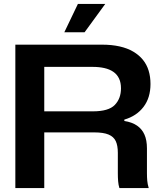

<svg xmlns="http://www.w3.org/2000/svg" viewBox="-20 -956 816 976"><path d="M58 0V-729H498Q548 -729 588 -720Q628 -711 657.5 -693.5Q687 -676 706.5 -652Q726 -628 735.5 -597Q745 -566 745 -529Q745 -459 709.5 -412.5Q674 -366 612 -348V-341Q651 -335 676.5 -317.5Q702 -300 714.5 -271.5Q727 -243 727 -202V-75Q727 -55 728.5 -37.5Q730 -20 736 0H587Q582 -16 580.5 -34.5Q579 -53 579 -75V-179Q579 -216 568.5 -238.5Q558 -261 532 -272Q506 -283 459 -283H192V-390H452Q532 -390 563.5 -422.5Q595 -455 595 -507Q595 -536 585 -557Q575 -578 556 -591Q537 -604 510.5 -610Q484 -616 452 -616H205V0ZM307 -792 376 -936H515L410 -792Z"/></svg>

Font: Mona Sans Expanded SemiBold
Style: Regular
Weight: 600
Width: 7
Designer: Deni Anggara
Foundry: GitHub
Version: Version 2.000